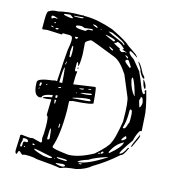

<svg xmlns="http://www.w3.org/2000/svg" viewBox="-110 -786 840 925"><g transform="rotate(15 310.5 -324.0)"><path d="M172.9 -692.4H186.5L191.4 -694.3L196.3 -692.4H206.1Q264.6 -692.4 343.8 -665Q421.9 -627 436.5 -610.4L483.4 -578.1Q492.2 -569.3 494.1 -566.4V-564.5H493.2Q462.9 -585.9 456.1 -585.9H455.1L452.1 -584V-583Q452.1 -570.3 481.4 -551.8L521.5 -502.9Q533.2 -478.5 554.7 -423.8Q564.5 -402.3 571.3 -402.3L575.2 -406.2V-408.2Q575.2 -413.1 570.3 -418L575.2 -423.8H578.1Q603.5 -333 603.5 -294.9L607.4 -232.4L606.4 -226.6H601.6H599.6Q585.9 -208 578.1 -172.9Q531.2 -107.4 531.2 -95.7H532.2Q546.9 -95.7 564.5 -132.8L569.3 -133.8L570.3 -132.8Q551.8 -90.8 540 -90.8Q484.4 -41 422.9 -4.9Q394.5 19.5 349.6 30.3Q294.9 35.2 279.3 43.9L271.5 45.9Q250 41 153.3 33.2Q134.8 27.3 99.6 27.3Q87.9 27.3 83 31.2Q79.1 31.2 65.4 17.6H61.5Q58.6 17.6 54.7 33.2H52.7V34.2Q44.9 32.2 44.9 15.6L47.9 -54.7H46.9V-56.6Q48.8 -61.5 53.7 -61.5L91.8 -57.6H95.7Q101.6 -57.6 109.4 -59.6L152.3 -48.8L156.2 -52.7V-57.6L153.3 -71.3Q156.2 -85.9 156.2 -127.9Q156.2 -182.6 146.5 -182.6L145.5 -187.5L147.5 -262.7Q123 -258.8 106.4 -258.8V-260.7Q106.4 -266.6 148.4 -273.4L149.4 -285.2Q99.6 -276.4 99.6 -260.7L91.8 -257.8Q57.6 -257.8 57.6 -326.2Q57.6 -344.7 134.8 -353.5Q134.8 -355.5 144.5 -355.5L151.4 -354.5Q157.2 -461.9 162.1 -513.7Q168 -544.9 168 -557.6V-566.4Q168 -585 151.4 -585H118.2Q117.2 -585 117.2 -579.1L112.3 -578.1L43.9 -581.1L19.5 -578.1L16.6 -582V-627.9Q16.6 -669.9 26.4 -669.9Q40 -680.7 69.3 -680.7Q115.2 -692.4 172.9 -692.4ZM332 -375H337.9Q342.8 -375 348.6 -298.8H349.6Q349.6 -288.1 250 -282.2Q238.3 -278.3 232.4 -277.3L234.4 -230.5Q234.4 -107.4 212.9 -48.8V-43Q212.9 -35.2 293.9 -26.4Q345.7 -26.4 417 -65.4Q475.6 -117.2 481.4 -138.7Q494.1 -159.2 508.8 -248V-256.8Q508.8 -351.6 497.1 -373L456.1 -470.7Q419.9 -526.4 388.7 -539.1Q265.6 -587.9 258.8 -587.9Q233.4 -576.2 233.4 -567.4L237.3 -511.7Q237.3 -452.1 230.5 -452.1Q226.6 -469.7 224.6 -469.7Q220.7 -468.8 220.7 -461.9V-437.5Q220.7 -423.8 225.6 -423.8L232.4 -425.8L233.4 -423.8Q230.5 -410.2 230.5 -371.1V-360.4ZM347.7 -6.8V-4.9H349.6Q391.6 -4.9 481.4 -62.5L483.4 -64.5V-65.4Q420.9 -45.9 395.5 -28.3Q355.5 -15.6 347.7 -6.8ZM531.2 -314.5H527.3L525.4 -308.6V-290Q525.4 -254.9 515.6 -222.7V-219.7L517.6 -218.8H521.5Q529.3 -218.8 536.1 -246.1Q540 -250 540 -258.8V-277.3Q540 -314.5 531.2 -314.5ZM480.5 -90.8V-85.9H484.4Q534.2 -127 539.1 -151.4V-153.3Q502 -135.7 480.5 -90.8ZM388.7 -612.3H381.8Q381.8 -605.5 371.1 -605.5V-601.6Q372.1 -599.6 404.3 -584L402.3 -581.1Q404.3 -575.2 414.1 -571.3H419.9L428.7 -575.2L438.5 -573.2V-575.2Q438.5 -576.2 417 -583V-584Q417 -585.9 419.9 -585.9L421.9 -587.9V-588.9Q402.3 -608.4 388.7 -612.3ZM129.9 -12.7V-10.7Q129.9 -4.9 180.7 9.8L209 12.7Q222.7 10.7 222.7 7.8V4.9Q142.6 -12.7 129.9 -12.7ZM170.9 -634.8V-633.8Q170.9 -624 220.7 -624Q230.5 -633.8 235.4 -633.8Q254.9 -633.8 254.9 -636.7V-639.6L248 -640.6H245.1L212.9 -636.7Q203.1 -641.6 197.3 -641.6H194.3Q170.9 -640.6 170.9 -634.8ZM501 -464.8H496.1V-453.1Q505.9 -408.2 529.3 -381.8H531.2Q515.6 -441.4 501 -464.8ZM244.1 -296.9V-294.9H245.1Q332 -299.8 332 -303.7V-304.7Q332 -308.6 326.2 -311.5H325.2Q293.9 -311.5 244.1 -296.9ZM335.9 -650.4H330.1V-649.4Q336.9 -644.5 406.2 -615.2L417 -606.4H419.9Q419.9 -620.1 348.6 -649.4ZM170.9 -428.7Q164.1 -428.7 163.1 -352.5H172.9L177.7 -353.5Q175.8 -388.7 170.9 -428.7ZM563.5 -385.7 560.5 -383.8V-381.8L561.5 -379.9Q557.6 -372.1 557.6 -366.2L566.4 -336.9H570.3Q576.2 -349.6 576.2 -356.4V-363.3Q571.3 -385.7 564.5 -385.7ZM67.4 -48.8 63.5 -44.9 65.4 -38.1Q59.6 -21.5 59.6 -12.7V-9.8L63.5 -4.9H65.4L69.3 -9.8V-22.5Q69.3 -33.2 77.1 -33.2H87.9L90.8 -35.2V-39.1Q90.8 -48.8 72.3 -48.8ZM504.9 -546.9H505.9Q516.6 -544.9 540 -497.1Q553.7 -483.4 553.7 -477.5V-474.6H551.8Q542 -474.6 527.3 -504.9Q527.3 -513.7 504.9 -546.9ZM444.3 -537.1V-532.2Q449.2 -524.4 471.7 -507.8H474.6L476.6 -510.7V-513.7Q459 -542 457 -542H453.1Q447.3 -542 444.3 -537.1ZM176.8 -79.1 177.7 -72.3H179.7Q187.5 -72.3 188.5 -79.1Q184.6 -127 180.7 -127Q176.8 -127 176.8 -79.1ZM99.6 -674.8Q101.6 -669.9 136.7 -666H144.5L146.5 -669.9Q132.8 -680.7 127.9 -680.7Q99.6 -678.7 99.6 -674.8ZM175.8 -506.8 177.7 -496.1V-486.3L180.7 -482.4H182.6Q186.5 -482.4 186.5 -504.9Q186.5 -527.3 182.6 -539.1H180.7Q177.7 -539.1 175.8 -506.8ZM323.2 -631.8H320.3V-630.9Q324.2 -627 364.3 -610.4H367.2L371.1 -615.2Q371.1 -622.1 323.2 -631.8ZM281.2 23.4 248 27.3V30.3Q265.6 36.1 274.4 36.1H279.3Q293 36.1 293.9 27.3Q290 23.4 281.2 23.4ZM275.4 -328.1H295.9Q329.1 -330.1 330.1 -335.9V-337.9L325.2 -338.9Q275.4 -332 275.4 -328.1ZM603.5 -206.1V-210H604.5L606.4 -202.1Q606.4 -193.4 582 -144.5L578.1 -141.6H576.2Q581.1 -159.2 603.5 -206.1ZM248 -2 245.1 0Q245.1 4.9 281.2 5.9H293.9L295.9 4.9V2.9Q295.9 -2 274.4 -2ZM551.8 -467.8V-469.7H553.7Q571.3 -447.3 571.3 -431.6V-428.7H569.3Q561.5 -428.7 551.8 -467.8ZM523.4 -161.1V-160.2H525.4Q532.2 -160.2 544.9 -172.9V-173.8Q544.9 -182.6 540 -184.6H539.1Q523.4 -168.9 523.4 -161.1ZM47.9 -654.3 44.9 -650.4V-648.4Q46.9 -640.6 47.9 -640.6H50.8Q56.6 -646.5 62.5 -646.5L75.2 -645.5V-648.4L57.6 -654.3ZM194.3 -684.6 148.4 -680.7 151.4 -677.7H172.9Q196.3 -677.7 196.3 -682.6ZM250 -664.1 248 -662.1Q265.6 -653.3 268.6 -653.3H271.5L274.4 -655.3Q265.6 -664.1 254.9 -664.1ZM351.6 -581.1V-579.1Q363.3 -566.4 373 -566.4V-571.3Q357.4 -581.1 351.6 -581.1ZM78.1 -329.1 74.2 -326.2V-313.5L76.2 -311.5H78.1Q82 -311.5 83 -323.2V-328.1L80.1 -329.1ZM163.1 -276.4H171.9L172.9 -289.1Q166 -289.1 163.1 -288.1ZM180.7 -582Q180.7 -576.2 188.5 -576.2H190.4L195.3 -582V-585H182.6Q180.7 -585 180.7 -582ZM443.4 -75.2 444.3 -72.3H448.2Q452.1 -73.2 456.1 -79.1V-83Q456.1 -84 452.1 -84Q447.3 -84 443.4 -75.2ZM163.1 -265.6 166 -248H169.9L170.9 -266.6ZM437.5 -561.5V-559.6Q439.5 -555.7 450.2 -548.8H453.1V-549.8Q453.1 -557.6 437.5 -561.5ZM78.1 -599.6 81.1 -595.7H86.9Q91.8 -595.7 93.8 -600.6V-602.5H87.9Q80.1 -602.5 78.1 -599.6ZM219.7 -160.2H215.8L214.8 -147.5V-145.5L215.8 -139.6H216.8L219.7 -142.6ZM263.7 -346.7H276.4Q285.2 -346.7 286.1 -352.5V-353.5H285.2Q263.7 -350.6 263.7 -346.7ZM165 -329.1V-326.2H167Q173.8 -326.2 176.8 -327.1L177.7 -333Q169.9 -331.1 165 -329.1ZM118.2 -35.2 115.2 -33.2V-31.2L118.2 -28.3H124L127 -30.3Q125 -35.2 118.2 -35.2ZM353.5 2.9H366.2L370.1 -1V-2H366.2Q353.5 -1 353.5 2.9ZM172.9 -458H170.9L168 -446.3V-443.4H170.9L172.9 -453.1ZM56.6 -606.4 53.7 -603.5 67.4 -600.6H68.4V-601.6Q65.4 -606.4 59.6 -606.4ZM312.5 -359.4 306.6 -357.4V-355.5H315.4L321.3 -356.4V-359.4ZM436.5 -74.2 432.6 -71.3 434.6 -68.4H437.5L440.4 -71.3V-74.2ZM107.4 -329.1 103.5 -326.2V-325.2H109.4L110.4 -328.1V-329.1ZM230.5 -443.4 233.4 -444.3H235.4V-441.4L233.4 -438.5H230.5ZM68.4 -627.9 65.4 -625 68.4 -622.1H71.3L73.2 -625L71.3 -627.9ZM76.2 -302.7 74.2 -300.8V-297.9H76.2L79.1 -300.8V-302.7ZM81.1 -12.7 78.1 -9.8 81.1 -6.8 84 -10.7V-12.7ZM256.8 -326.2H253.9V-323.2H258.8ZM293.9 -652.3H290V-649.4H293.9ZM238.3 7.8H234.4V9.8H238.3Z"/></g></svg>

Font: Love Ya Like A Sister
Style: Regular
Weight: 400
Designer: Kimberly Geswein
Foundry: Kimberly Geswein
Version: Version 1.002 2007